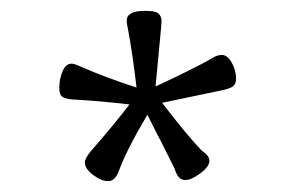

<svg xmlns="http://www.w3.org/2000/svg" viewBox="-20 -714 540 353"><path d="M351 -437Q353 -436 359 -430.5Q365 -425 365 -418Q365 -408 348.5 -395.5Q332 -383 321 -383Q313 -383 308.5 -388.5Q304 -394 301 -404L277 -452Q273 -459 251 -503Q214 -441 199 -401Q192 -381 179 -381Q166 -381 151 -392.5Q136 -404 136 -415Q136 -423 147 -436Q189 -484 218 -522Q157 -529 115 -531Q102 -532 95.5 -535.5Q89 -539 89 -552Q89 -569 95 -583Q101 -597 112 -597Q117 -597 132 -590Q173 -572 231 -553Q224 -614 215 -662Q213 -670 213 -676Q213 -694 246 -694H249Q266 -694 271.5 -689Q277 -684 277 -675L276 -661Q269 -589 266 -555Q341 -590 370 -607Q379 -613 388 -613Q398 -613 406 -599Q414 -585 414 -569Q414 -560 408.5 -555.5Q403 -551 388 -548L278 -525Q324 -465 351 -437Z"/></svg>

Font: JyunsaiKaai Light
Style: Regular
Weight: 300
Designer: Fontworks Inc.
Version: Version 0.030;April 7, 2024;FontCreator 14.0.0.2901 64-bit